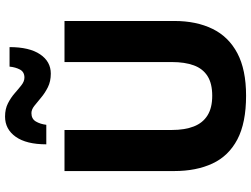

<svg xmlns="http://www.w3.org/2000/svg" viewBox="-138 -853 1004 768"><g transform="rotate(-90 364.0 -469.0)"><path d="M365.4 13.3Q256.4 13.3 190.2 -21.6Q123.9 -56.6 93.9 -121.2Q63.8 -185.8 63.8 -274.1Q63.8 -293.4 63.8 -325.6Q63.8 -357.8 63.8 -396.7Q63.8 -435.5 63.8 -474.4Q63.8 -543.6 63.8 -599Q63.8 -654.4 63.8 -713H228.1Q228.1 -654.4 228.1 -599Q228.1 -543.6 228.1 -474.4V-283.1Q228.1 -231.9 242.2 -195.8Q256.2 -159.8 286.4 -141Q316.6 -122.1 364.8 -122.1Q414.2 -122.1 443.8 -141Q473.4 -159.8 486.6 -195.8Q499.8 -231.9 499.8 -283.5V-474.4Q499.8 -543.6 499.8 -599Q499.8 -654.4 499.8 -713H664.1Q664.1 -654.4 664.1 -599Q664.1 -543.6 664.1 -474.4Q664.1 -435.5 664.1 -396.2Q664.1 -356.9 664.1 -324.3Q664.1 -291.8 664.1 -273.5Q664.1 -185.5 632.6 -121.1Q601.2 -56.6 535.2 -21.6Q469.2 13.3 365.4 13.3ZM453.6 -767.8Q422.4 -767.8 399.1 -779.5Q375.8 -791.2 357.7 -806.5Q339.5 -821.9 324.6 -833.6Q309.8 -845.3 295.6 -845.3Q272.5 -845.3 262 -827.5Q251.6 -809.8 248.8 -785.8H170.7Q170.7 -865.6 200.9 -908.2Q231.2 -950.8 281.7 -950.8Q312.2 -950.8 334.9 -939.1Q357.6 -927.5 375.1 -912.1Q392.6 -896.7 407.6 -885Q422.7 -873.3 437.8 -873.3Q460.2 -873.3 469.8 -891.2Q479.3 -909.2 481.5 -932.8H559.6Q559.6 -853.4 530.7 -810.6Q501.9 -767.8 453.6 -767.8Z"/></g></svg>

Font: Commissioner Thin
Style: Regular
Weight: 100
Designer: Kostas Bartsokas
Foundry: Kostas Bartsokas
Version: Version 1.001;gftools[0.9.23]